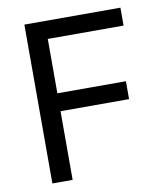

<svg xmlns="http://www.w3.org/2000/svg" viewBox="-82 -797 754 866"><g transform="rotate(-10 295.0 -364.0)"><path d="M87.9 0V-727.5H527.8V-645.5H180.7V-396.5H494.6V-314.5H180.7V0Z"/></g></svg>

Font: Adwaita Sans
Style: Regular
Weight: 400
Designer: Rasmus Andersson
Foundry: rsms
Version: Version 4.001;git-9221beed3